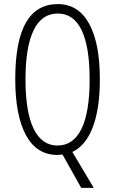

<svg xmlns="http://www.w3.org/2000/svg" viewBox="-20 -744 560 934"><path d="M436 169.9H375L284.2 7.8L259.8 9.8Q158.7 9.8 106.4 -86.2Q54.2 -182.1 54.2 -358.9Q54.2 -543.5 106 -633.8Q157.7 -724.1 261.2 -724.1Q360.8 -724.1 413.3 -629.2Q465.8 -534.2 465.8 -357.9Q465.8 -215.8 431.4 -125.5Q397 -35.2 332 -4.9ZM104 -357.9Q104 -198.7 143.8 -117.4Q183.6 -36.1 259.8 -36.1Q336.4 -36.1 376.2 -116.7Q416 -197.3 416 -357.9Q416 -516.6 377 -597.4Q337.9 -678.2 261.2 -678.2Q182.6 -678.2 143.3 -596.4Q104 -514.6 104 -357.9Z"/></svg>

Font: TypoPRO Open Sans Condensed
Style: Regular
Weight: 300
Width: 3
Foundry: Ascender Corporation
Version: Version 1.10